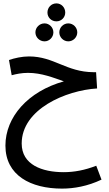

<svg xmlns="http://www.w3.org/2000/svg" viewBox="-20 -842 644 1133"><path d="M313 -716C342 -716 365 -739 365 -768C365 -798 342 -822 313 -822C283 -822 260 -798 260 -768C260 -739 283 -716 313 -716ZM243 -598C271 -598 295 -622 295 -651C295 -680 271 -704 243 -704C213 -704 189 -680 189 -651C189 -622 213 -598 243 -598ZM383 -598C412 -598 436 -622 436 -651C436 -680 412 -704 383 -704C354 -704 330 -680 330 -651C330 -622 354 -598 383 -598ZM346 271C416 271 497 257 579 218L548 136C481 162 418 174 356 174C228 174 108 130 108 5C108 -198 369 -309 553 -320L547 -416H532C371 -417 299 -509 151 -509C109 -509 66 -499 33 -488L49 -398C75 -405 107 -412 145 -412C226 -412 296 -383 357 -362C145 -303 12 -151 12 17C12 193 161 271 346 271Z"/></svg>

Font: Noto Sans Arabic UI SmCn Md
Style: Regular
Weight: 500
Width: 4
Designer: Monotype Design Team, Nadine Chahine and Nizar Qandah
Foundry: Monotype Imaging Inc.
Version: Version 2.010